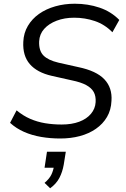

<svg xmlns="http://www.w3.org/2000/svg" viewBox="-20 -734 675 1030"><path d="M303 9Q250 9 200.5 0.5Q151 -8 109 -26.5Q67 -45 34 -75L69 -142Q104 -113 142 -96.5Q180 -80 222 -73Q264 -66 311 -66Q365 -66 405 -81Q445 -96 468 -123.5Q491 -151 493 -186Q495 -218 483 -240Q471 -262 442.5 -277.5Q414 -293 365 -303L258 -327Q179 -345 140 -390Q101 -435 105 -510Q107 -557 129.5 -595Q152 -633 189.5 -659.5Q227 -686 276.5 -700Q326 -714 381 -714Q452 -714 514 -693Q576 -672 620 -627L583 -561Q542 -603 489 -621Q436 -639 378 -639Q326 -639 284 -623Q242 -607 217 -579Q192 -551 190 -512Q188 -462 213 -436.5Q238 -411 293 -398L400 -374Q497 -354 540 -308.5Q583 -263 578 -193Q576 -144 554 -106.5Q532 -69 494.5 -43Q457 -17 408.5 -4Q360 9 303 9ZM249 276 219 247Q245 225 255.5 203Q266 181 270 155L287 166H219L232 80H333L322 149Q315 189 298.5 220.5Q282 252 249 276Z"/></svg>

Font: Nunito Sans 10pt
Style: Italic
Weight: 400
Italic angle: -9°
Designer: Vernon Adams
Foundry: Vernon Adams
Version: Version 3.101;gftools[0.9.27]